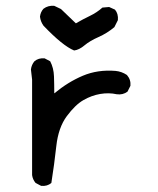

<svg xmlns="http://www.w3.org/2000/svg" viewBox="-20 -635 540 658"><path d="M121 2 102 -8Q92 -20 90 -35V-362L86 -397Q88 -413 98 -425Q112 -437 133 -435L152 -425Q164 -402 165 -373.5Q166 -345 166 -315Q213 -354 264 -375.5Q315 -397 376 -392Q397 -390 415 -378Q429 -362 427 -341L417 -321Q401 -309 380 -312Q353 -318 323.5 -313Q294 -308 266 -292Q238 -276 209 -237Q180 -198 173 -134.5Q166 -71 156 -8Q142 4 121 2ZM234 -462Q195 -478 129 -547Q119 -561 117 -578Q119 -594 129 -605Q145 -617 166 -615L189 -604L240 -555Q264 -569 288 -580.5Q312 -592 331 -609L354 -611L374 -602Q386 -588 384 -566L372 -542Q347 -521 317.5 -508Q288 -495 269.5 -479.5Q251 -464 234 -462Z"/></svg>

Font: NaniFont Regular
Style: Regular
Weight: 400
Designer: Nanigashitei
Version: Version 1.036